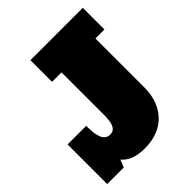

<svg xmlns="http://www.w3.org/2000/svg" viewBox="-220 -929 1081 1081"><g transform="rotate(-45 321.0 -388.5)"><path d="M14.6 -309.1H163.1Q163.1 -295.4 163.3 -287.6Q163.6 -279.8 164.6 -264.2Q165.5 -248.5 167.7 -238.8Q169.9 -229 174.3 -216.3Q178.7 -203.6 184.8 -196.3Q190.9 -189 200.9 -183.6Q210.9 -178.2 223.1 -178.2Q251 -178.2 264.2 -201.9Q277.3 -225.6 277.3 -279.3V-620.1H202.1V-792.5H619.1V-620.1H547.4V-231.9Q547.4 -119.6 483.4 -52.5Q419.4 14.6 305.2 14.6Q208 14.6 164.6 -38.6L146.5 6.3H14.6Z"/></g></svg>

Font: Bevan
Style: Regular
Weight: 400
Foundry: vernon adams
Version: Version 1.000